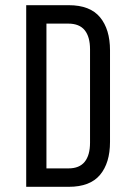

<svg xmlns="http://www.w3.org/2000/svg" viewBox="-20 -720 519 740"><path d="M245 -700Q327 -700 365.5 -653.5Q404 -607 404 -526V-173Q404 -92 365.5 -46Q327 0 245 0H81V-700ZM244 -71Q286 -71 306.5 -96.5Q327 -122 327 -170V-530Q327 -578 306.5 -603.5Q286 -629 243 -629H159V-71Z"/></svg>

Font: Bebas Neue Regular
Style: Regular
Weight: 400
Designer: Ryoichi Tsunekawa & LGV (GE)
Foundry: Free Software Foundation, Inc.
Version: Version 1.003 August 13, 2016